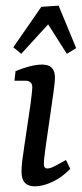

<svg xmlns="http://www.w3.org/2000/svg" viewBox="-20 -651 289 678"><path d="M169 -326 141 -131Q139 -116 137 -99.5Q135 -83 135 -72Q135 -56 147 -56Q157 -56 172.5 -64Q188 -72 213 -86L228 -55Q201 -26 166.5 -9.5Q132 7 103 7Q56 7 56 -44Q56 -62 58.5 -83Q61 -104 65 -129L88 -285Q90 -302 92 -318.5Q94 -335 94 -343Q94 -355 87 -360.5Q80 -366 70 -366H31L35 -400Q62 -411 86 -417Q110 -423 128 -423Q152 -423 163 -411.5Q174 -400 174 -377Q174 -368 172.5 -354.5Q171 -341 169 -326ZM27 -484 126 -627 187 -631 249 -481 216 -461 150 -565 55 -461Z"/></svg>

Font: Rasa
Style: Italic
Weight: 400
Italic angle: -7.10001°
Designer: Anna Giedrys (Yrsa+Rasa design), David Brezina (Yrsa art-direction, Rasa art-direction, design)
Foundry: Rosetta Type Foundry
Version: Version 2.004